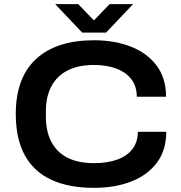

<svg xmlns="http://www.w3.org/2000/svg" viewBox="-20 -893 874 925"><path d="M433 12Q311 12 227 -27Q143 -66 99.5 -145Q56 -224 56 -344Q56 -519 154 -609Q252 -699 433 -699Q533 -699 611.5 -668Q690 -637 735 -576.5Q780 -516 780 -427H639Q639 -477 613 -511Q587 -545 540.5 -562.5Q494 -580 432 -580Q358 -580 306.5 -554Q255 -528 228 -478Q201 -428 201 -356V-332Q201 -259 228 -208.5Q255 -158 306.5 -132.5Q358 -107 433 -107Q497 -107 544.5 -124Q592 -141 618 -175Q644 -209 644 -258H781Q781 -170 736.5 -110Q692 -50 613.5 -19Q535 12 433 12ZM246 -873H357L463 -763H402L508 -873H621L491 -736H376Z"/></svg>

Font: Archivo SemiExpanded SemiBold
Style: Regular
Weight: 600
Width: 6
Designer: Hector Gatti
Foundry: Omnibus-Type
Version: Version 2.001